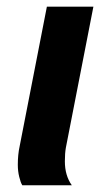

<svg xmlns="http://www.w3.org/2000/svg" viewBox="-20 -548 318 568"><path d="M171.9 -70.8Q171.9 -28.8 192.4 0H45.9Q41 -7.8 36.9 -24.7Q32.7 -41.5 32.7 -60.5Q32.7 -90.8 38.1 -115.2L118.7 -528.3H256.3L174.8 -110.8Q171.9 -94.2 171.9 -70.8Z"/></svg>

Font: Arimo
Style: Bold Italic
Weight: 700
Italic angle: -12°
Designer: Steve Matteson
Foundry: Monotype Imaging Inc.
Version: Version 1.33